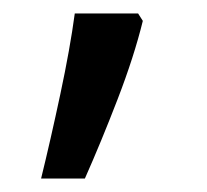

<svg xmlns="http://www.w3.org/2000/svg" viewBox="-20 -136 308 285"><path d="M192 -105Q179 -52 154.5 11.5Q130 75 106 129H41Q55 72 69.5 4Q84 -64 91 -116H185Z"/></svg>

Font: Noto Sans Khojki
Style: Regular
Weight: 400
Designer: Monotype Design Team
Foundry: Monotype Imaging Inc.
Version: Version 2.003; ttfautohint (v1.8.4.7-5d5b)